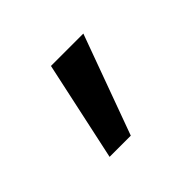

<svg xmlns="http://www.w3.org/2000/svg" viewBox="-78 -939 563 563"><g transform="rotate(-45 203.0 -658.0)"><path d="M192.9 -502.9H105L171.9 -813H306.2Z"/></g></svg>

Font: Arial
Style: Bold
Weight: 700
Designer: Steve Matteson
Foundry: Ascender Corporation
Version: Version 2.00.3